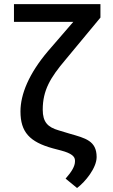

<svg xmlns="http://www.w3.org/2000/svg" viewBox="-20 -731 553 939"><path d="M48.3 -710.9V-624H338.4L214.8 -481C121.1 -370.6 80.1 -269.5 80.1 -186C80.1 -85 125 -36.6 238.8 -5.4L279.8 5.4C329.1 18.6 346.7 34.2 346.7 53.7V55.7V58.6C346.7 81.5 331.1 108.4 300.8 142.6L356.9 188.5C397.9 157.7 452.6 89.8 452.6 37.1C452.6 -42.5 397.5 -55.2 321.3 -77.1L267.6 -93.3C213.4 -108.9 189 -133.8 189 -194.8C189 -290 227.1 -352.1 298.3 -436.5L471.2 -645V-710.9Z"/></svg>

Font: Bert Sans Medium
Style: Regular
Weight: 500
Designer: Christian Robertson (Google), Cristiano Sobral
Foundry: Google, Cristiano Sobral
Version: Version 3.101